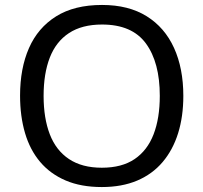

<svg xmlns="http://www.w3.org/2000/svg" viewBox="-20 -745 821 775"><path d="M720 -358Q720 -275 699 -207.5Q678 -140 636.5 -91Q595 -42 533.5 -16Q472 10 391 10Q307 10 245 -16.5Q183 -43 142 -91.5Q101 -140 81 -208Q61 -276 61 -359Q61 -469 97 -551Q133 -633 206.5 -679Q280 -725 392 -725Q499 -725 572 -679.5Q645 -634 682.5 -551.5Q720 -469 720 -358ZM156 -358Q156 -268 181 -203Q206 -138 258.5 -103Q311 -68 391 -68Q472 -68 523.5 -103Q575 -138 600 -203Q625 -268 625 -358Q625 -493 569 -569.5Q513 -646 392 -646Q311 -646 258.5 -611.5Q206 -577 181 -512.5Q156 -448 156 -358Z"/></svg>

Font: lmalayalam05
Style: Book
Weight: 400
Designer: Jelle Bosma - Monotype Design Team
Foundry: Monotype Imaging Inc.
Version: Version 2.003